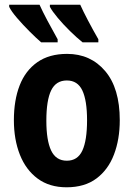

<svg xmlns="http://www.w3.org/2000/svg" viewBox="-20 -786 567 816"><path d="M489 -275Q489 -194 464.5 -129.5Q440 -65 390 -27.5Q340 10 263 10Q190 10 140 -27Q90 -64 64.5 -128.5Q39 -193 39 -275Q39 -360 63.5 -423Q88 -486 138.5 -521.5Q189 -557 265 -557Q365 -557 427 -484Q489 -411 489 -275ZM177 -273Q177 -189 197.5 -146Q218 -103 264 -103Q310 -103 330 -146Q350 -189 350 -275Q350 -359 330 -401.5Q310 -444 264 -444Q218 -444 197.5 -402Q177 -360 177 -273ZM321 -766Q332 -741 353.5 -700Q375 -659 398 -619V-606H331Q306 -626 277.5 -654Q249 -682 225.5 -710Q202 -738 192 -757V-766ZM148 -766Q161 -737 181.5 -698.5Q202 -660 225 -619V-606H155Q134 -624 105.5 -652.5Q77 -681 52.5 -709.5Q28 -738 19 -757V-766Z"/></svg>

Font: Noto Sans Condensed
Style: Bold
Weight: 700
Width: 3
Designer: Monotype Design Team
Foundry: Monotype Imaging Inc.
Version: Version 2.013; ttfautohint (v1.8.4.7-5d5b)